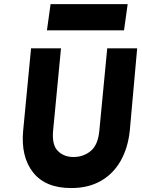

<svg xmlns="http://www.w3.org/2000/svg" viewBox="-20 -912 700 949"><path d="M331.5 17.5Q204.5 17.5 143.5 -59.8Q82.5 -137 94.5 -266.5L133.5 -673H281.5L242.5 -266.5Q236 -195.5 266 -165.8Q296 -136 343 -136Q392.5 -136 428.5 -165.8Q464.5 -195.5 471 -266.5L510 -673H658L621.5 -266.5Q612.5 -180.5 576 -116.5Q539.5 -52.5 478 -17.5Q416.5 17.5 331.5 17.5ZM230 -891.5H611L593 -762H212Z"/></svg>

Font: Karla ExtraBold
Style: Italic
Weight: 800
Italic angle: -8°
Designer: Jonathan Pinhorn
Version: Version 2.004;gftools[0.9.33]